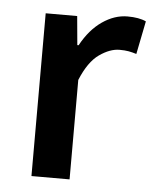

<svg xmlns="http://www.w3.org/2000/svg" viewBox="-43 -540 461 577"><g transform="rotate(5 187.5 -251.5)"><path d="M73 0V-491H168L176 -404H180Q206 -452 243 -477.5Q280 -503 319 -503Q354 -503 375 -493L355 -393Q342 -397 331 -399Q320 -401 304 -401Q275 -401 243 -378.5Q211 -356 188 -300V0Z"/></g></svg>

Font: TT Toshiba Sans Medium
Style: Regular
Weight: 500
Designer: Paul D. Hunt
Foundry: Toshiba Corporation
Version: Version 2.020;PS 2.000;hotconv 1.0.86;makeotf.lib2.5.63406